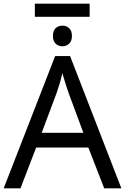

<svg xmlns="http://www.w3.org/2000/svg" viewBox="-20 -1021 679 1041"><path d="M466 -1001V-930H169V-1001ZM319 -882Q339 -882 354.5 -868.5Q370 -855 370 -826Q370 -798 354.5 -784Q339 -770 319 -770Q297 -770 282 -784Q267 -798 267 -826Q267 -855 282 -868.5Q297 -882 319 -882ZM545 0 459 -221H176L91 0H0L279 -717H360L638 0ZM352 -517Q349 -525 342 -546Q335 -567 328.5 -589.5Q322 -612 318 -624Q311 -593 302 -563.5Q293 -534 287 -517L206 -301H432Z"/></svg>

Font: TSCustom
Style: Regular
Weight: 400
Designer: Monotype Design Team
Foundry: Monotype Imaging Inc.
Version: Version 2.004; ttfautohint (v1.8.3) -l 8 -r 50 -G 200 -x 14 